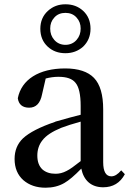

<svg xmlns="http://www.w3.org/2000/svg" viewBox="-20 -860 609 895"><path d="M192 15C225 15 254 8 280 -7C301 -19 327 -41 359 -74C370 -19 405 13 461 13C506 13 540 -7 562 -48L545 -66C529 -47 514 -38 499 -38C474 -38 461 -60 461 -104V-350C461 -418 447 -467 418 -497C390 -526 345 -541 284 -541C161 -541 80 -489 63 -402C67 -373 85 -358 116 -358C148 -358 168 -379 176 -420L193 -494C212 -499 232 -502 252 -502C291 -502 317 -493 332 -474C348 -455 356 -419 356 -366V-325C329 -318 289 -308 238 -293L237 -292C166 -268 116 -242 87 -215C61 -190 48 -158 48 -119C48 -77 62 -44 89 -20C116 3 150 15 192 15ZM239 -50C213 -50 193 -57 178 -70C162 -85 154 -106 154 -135C154 -162 162 -186 177 -205C194 -228 224 -247 265 -264C289 -273 319 -283 356 -293V-109C327 -86 305 -70 290 -63C273 -54 256 -50 239 -50ZM203 -642C225 -622 252 -612 285 -612C317 -612 344 -622 367 -642C390 -664 402 -692 402 -726C402 -761 390 -789 367 -810C345 -830 318 -840 285 -840C253 -840 226 -830 203 -809C180 -788 168 -760 168 -726C168 -691 180 -663 203 -642ZM285 -651C264 -651 246 -659 233 -674C220 -689 214 -706 214 -727C214 -747 220 -764 233 -778C246 -793 264 -800 285 -800C306 -800 324 -793 337 -778C350 -764 356 -747 356 -727C356 -706 350 -689 337 -674C324 -659 306 -651 285 -651Z"/></svg>

Font: AllPunType SemiBold
Style: Regular
Weight: 600
Version: 1.0